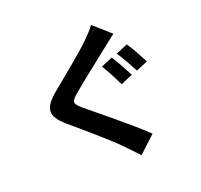

<svg xmlns="http://www.w3.org/2000/svg" viewBox="-150 -993 1301 1245"><g transform="rotate(-20 500.0 -371.0)"><path d="M655 -579 575 -546C602 -506 636 -436 657 -395L739 -430C720 -466 681 -541 655 -579ZM776 -626 694 -592C722 -553 757 -486 780 -444L861 -478C841 -515 802 -589 776 -626ZM718 -721 601 -824C586 -800 553 -768 525 -739C457 -674 320 -563 242 -499C141 -415 134 -362 233 -277C325 -199 471 -74 532 -11C561 19 592 51 620 82L735 -25C633 -124 444 -274 369 -337C314 -384 313 -395 367 -441C433 -498 566 -600 630 -652C654 -671 687 -697 718 -721Z"/></g></svg>

Font: Source Han Sans CN
Style: Bold
Weight: 700
Designer: Ryoko NISHIZUKA 西塚涼子 (kana, bopomofo & ideographs); Paul D. Hunt (Latin, Greek & Cyrillic); Sandoll Communications 산돌커뮤니
Foundry: Adobe
Version: Version 2.001;hotconv 1.0.107;makeotfexe 2.5.65593